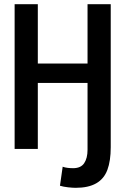

<svg xmlns="http://www.w3.org/2000/svg" viewBox="-20 -713 600 919"><path d="M342 186Q328 186 305.5 183.5Q283 181 267 176L280 85Q291 89 304 90.5Q317 92 330 92Q367 92 383 68Q399 44 399 4V-316H161V0H50V-693H161V-409H399V-693H510V-8Q510 57 494 100Q478 143 440.5 164.5Q403 186 342 186Z"/></svg>

Font: Ubuntu Sans Mono Medium
Style: Regular
Weight: 500
Monospace: yes
Designer: Dalton Maag Ltd
Foundry: Dalton Maag Ltd
Version: Version 1.006